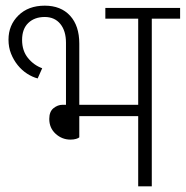

<svg xmlns="http://www.w3.org/2000/svg" viewBox="-20 -658 656 678"><path d="M260 -173Q257 -170 248.5 -167.5Q240 -165 229 -165Q199 -165 176.5 -185.5Q154 -206 154 -238Q154 -264 169 -276Q184 -288 201 -288H213V-507Q213 -549 193 -573.5Q173 -598 138 -598Q102 -598 80 -577Q58 -556 58 -517Q58 -479 78.5 -453.5Q99 -428 129 -417L113 -381Q94 -386 75.5 -398Q57 -410 42.5 -428Q28 -446 19 -468.5Q10 -491 10 -518Q10 -569 45 -603.5Q80 -638 138 -638Q195 -638 227.5 -602.5Q260 -567 260 -504V-288H468V-592H352V-630H616V-592H516V0H468V-248H260Z"/></svg>

Font: Mukta ExtraLight
Style: Regular
Weight: 275
Designer: Girish Dalvi and Yashodeep Gholap
Foundry: Ek Type
Version: Version 2.538;PS 1.002;hotconv 16.6.51;makeotf.lib2.5.65220;